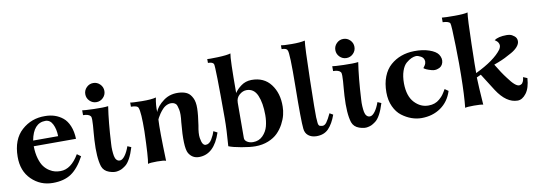

<svg xmlns="http://www.w3.org/2000/svg" viewBox="-57 -1069 4031 1445"><g transform="rotate(-10 1959.0 -346.5)"><path d="M496 -144Q449 -57 394 -20Q339 17 253 17Q158 17 91 -48.5Q24 -114 25 -223Q26 -355 101.5 -423Q177 -491 281 -489Q320 -489 353.5 -478Q387 -467 415.5 -444Q444 -421 461.5 -379Q479 -337 481 -280H158Q159 -226 171 -185.5Q183 -145 200.5 -122Q218 -99 241 -84.5Q264 -70 284 -65.5Q304 -61 325 -61Q406 -61 467 -165ZM352 -323Q351 -377 332 -415Q313 -453 277 -453Q185 -453 161 -323Z M732.5 -649.5Q754 -628 754 -598Q754 -568 732.5 -546.5Q711 -525 681 -525Q651 -525 629.5 -546.5Q608 -568 608 -598Q608 -628 629.5 -649.5Q651 -671 681 -671Q711 -671 732.5 -649.5ZM880 -146Q865 -96 846.5 -62Q828 -28 808 -13.5Q788 1 776.5 6Q765 11 750 14Q723 21 683 7Q643 -7 630 -44Q608 -113 616 -248Q617 -269 620 -303Q623 -337 624.5 -358Q626 -379 626 -399Q626 -419 622 -426Q608 -446 564 -446V-483Q577 -480 651.5 -477.5Q726 -475 762 -480Q744 -364 735 -198Q733 -172 734.5 -147Q736 -122 739.5 -103Q743 -84 753.5 -72.5Q764 -61 780 -62Q798 -63 817.5 -89Q837 -115 852 -158Z M1538 -142Q1486 16 1370 16Q1319 16 1292 -29Q1265 -76 1283 -266Q1291 -328 1284 -361.5Q1277 -395 1269.5 -404Q1262 -413 1249 -417Q1227 -423 1205.5 -415Q1184 -407 1168.5 -391Q1153 -375 1141 -357.5Q1129 -340 1123 -328L1117 -315Q1112 -236 1120 1Q1107 -6 1052 -6Q997 -6 982 0Q992 -44 998 -246Q1000 -392 986 -427Q979 -446 930 -446V-478Q946 -474 1018.5 -473Q1091 -472 1127 -482Q1115 -424 1118 -372Q1132 -415 1186.5 -455Q1241 -495 1318 -486Q1349 -482 1369.5 -469.5Q1390 -457 1405 -427Q1420 -397 1419 -347Q1418 -297 1406 -219Q1394 -158 1399.5 -124Q1405 -90 1414.5 -77.5Q1424 -65 1436 -66Q1463 -66 1482.5 -99Q1502 -132 1509 -157Z M2055 -249Q2055 -219 2047 -186Q2039 -153 2020 -117.5Q2001 -82 1973 -54Q1945 -26 1900.5 -8Q1856 10 1801 10Q1761 10 1696 -1.5Q1631 -13 1600 -26Q1610 -150 1610 -240Q1610 -634 1602 -653Q1595 -670 1558 -670V-700Q1566 -697 1637.5 -699.5Q1709 -702 1737 -711Q1728 -672 1728 -410Q1745 -437 1778.5 -461.5Q1812 -486 1857 -487Q1953 -488 2005 -419.5Q2057 -351 2055 -249ZM1915 -209Q1915 -301 1890 -359.5Q1865 -418 1808 -418Q1779 -418 1753 -395.5Q1727 -373 1727 -336L1726 -66Q1726 -48 1745 -36Q1764 -24 1790 -24Q1835 -24 1864.5 -54Q1894 -84 1904.5 -123.5Q1915 -163 1915 -209Z M2419 -123Q2395 -56 2360 -20Q2325 16 2266 15Q2229 14 2205.5 -5Q2182 -24 2179 -58Q2172 -120 2175.5 -380.5Q2179 -641 2166 -658Q2161 -676 2122 -676V-705Q2138 -701 2203.5 -700.5Q2269 -700 2305 -709Q2298 -663 2292.5 -410Q2287 -157 2289 -125Q2290 -118 2290.5 -107Q2291 -96 2291.5 -91.5Q2292 -87 2292.5 -80Q2293 -73 2294.5 -70.5Q2296 -68 2298 -64Q2300 -60 2303.5 -58.5Q2307 -57 2311.5 -56Q2316 -55 2322 -54Q2341 -52 2356.5 -72.5Q2372 -93 2393 -138Z M2643.5 -649.5Q2665 -628 2665 -598Q2665 -568 2643.5 -546.5Q2622 -525 2592 -525Q2562 -525 2540.5 -546.5Q2519 -568 2519 -598Q2519 -628 2540.5 -649.5Q2562 -671 2592 -671Q2622 -671 2643.5 -649.5ZM2791 -146Q2776 -96 2757.5 -62Q2739 -28 2719 -13.5Q2699 1 2687.5 6Q2676 11 2661 14Q2634 21 2594 7Q2554 -7 2541 -44Q2519 -113 2527 -248Q2528 -269 2531 -303Q2534 -337 2535.5 -358Q2537 -379 2537 -399Q2537 -419 2533 -426Q2519 -446 2475 -446V-483Q2488 -480 2562.5 -477.5Q2637 -475 2673 -480Q2655 -364 2646 -198Q2644 -172 2645.5 -147Q2647 -122 2650.5 -103Q2654 -84 2664.5 -72.5Q2675 -61 2691 -62Q2709 -63 2728.5 -89Q2748 -115 2763 -158Z M3305 -148Q3280 -69 3217.5 -25.5Q3155 18 3070 18Q3032 18 2994 4.5Q2956 -9 2921 -35.5Q2886 -62 2864 -109.5Q2842 -157 2842 -218Q2842 -286 2862.5 -338Q2883 -390 2919.5 -422Q2956 -454 3001.5 -470.5Q3047 -487 3101 -488Q3166 -489 3215.5 -472Q3265 -455 3283 -429Q3304 -397 3295 -366Q3286 -335 3256 -326Q3233 -317 3207.5 -324Q3182 -331 3168 -337.5Q3154 -344 3148 -350Q3149 -351 3152.5 -356Q3156 -361 3157.5 -363Q3159 -365 3163 -371.5Q3167 -378 3167.5 -381.5Q3168 -385 3169.5 -392.5Q3171 -400 3169 -405Q3166 -426 3145 -437.5Q3124 -449 3109 -449Q3092 -448 3073.5 -440Q3055 -432 3033 -413.5Q3011 -395 2997.5 -355.5Q2984 -316 2984 -262Q2985 -164 3031.5 -114.5Q3078 -65 3139 -66Q3164 -66 3185 -73.5Q3206 -81 3222 -95Q3238 -109 3246.5 -119Q3255 -129 3266 -147Q3277 -165 3278 -167Z M3906 -140Q3901 -65 3871 -25.5Q3841 14 3805 14Q3719 14 3648 -95L3565 -226L3532 -211Q3534 -142 3544 -1Q3525 -6 3473.5 -6Q3422 -6 3406 -1Q3416 -93 3418 -247Q3420 -314 3416.5 -473Q3413 -632 3407 -646Q3399 -663 3351 -665V-700Q3377 -697 3448.5 -697Q3520 -697 3548 -705Q3541 -660 3536.5 -469Q3532 -278 3533 -244Q3680 -315 3734 -388Q3748 -410 3743.5 -427Q3739 -444 3726 -454L3713 -464Q3744 -486 3808 -486Q3819 -486 3833.5 -483Q3848 -480 3866 -465.5Q3884 -451 3884 -427Q3884 -406 3866 -385Q3848 -364 3818 -347Q3788 -330 3763.5 -318Q3739 -306 3709 -294.5Q3679 -283 3678 -283Q3719 -214 3754 -169Q3808 -94 3838 -97Q3844 -98 3848.5 -100Q3853 -102 3856.5 -104.5Q3860 -107 3862.5 -112Q3865 -117 3867 -119.5Q3869 -122 3870.5 -128.5Q3872 -135 3872.5 -137Q3873 -139 3874 -146L3875 -153Z"/></g></svg>

Font: GFS Artemisia
Style: Bold
Weight: 700
Designer: Designed by Takis Katsoulidis.
Foundry: Designed by Takis Katsoulidis.
Version: Version 1.0